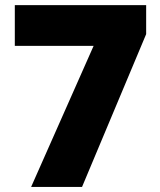

<svg xmlns="http://www.w3.org/2000/svg" viewBox="-20 -733 626 753"><path d="M102.1 0 347.2 -553.2H38.1V-712.9H553.2V-599.1L301.8 0Z"/></svg>

Font: OpenSans-ExtraBold
Style: Regular
Weight: 800
Foundry: Ascender Corporation
Version: Version 1.10